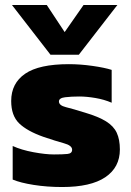

<svg xmlns="http://www.w3.org/2000/svg" viewBox="-20 -742 527 772"><path d="M183 -522 28 -722H168L240 -613L316 -722H452L297 -522ZM230 10Q169 10 115.5 1.5Q62 -7 31 -20V-155Q66 -139 114.5 -130Q163 -121 197 -121Q233 -121 251.5 -123Q270 -125 270 -140Q270 -157 237 -166Q204 -175 154 -192Q89 -215 57 -246Q25 -277 25 -336Q25 -407 81 -445.5Q137 -484 257 -484Q303 -484 352 -477Q401 -470 429 -461V-329Q399 -342 363.5 -348Q328 -354 299 -354Q267 -354 242 -351Q217 -348 217 -334Q217 -318 245.5 -311Q274 -304 322 -289Q376 -273 406.5 -254Q437 -235 449.5 -208Q462 -181 462 -141Q462 -69 403.5 -29.5Q345 10 230 10Z"/></svg>

Font: Kanit
Style: Bold
Weight: 700
Designer: Katatrad Team
Foundry: CadsonDemak
Version: Version 2.000; ttfautohint (v1.8.3)